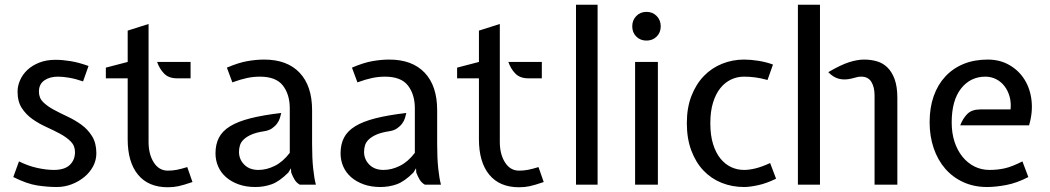

<svg xmlns="http://www.w3.org/2000/svg" viewBox="-20 -778 4425 809"><path d="M60 -98Q98 -79 136.5 -70.5Q175 -62 207 -62Q252 -62 274 -83Q296 -104 296 -137Q296 -164 278 -182Q260 -200 233 -214.5Q206 -229 175 -243Q144 -257 117 -276Q90 -295 72 -322.5Q54 -350 54 -392Q54 -416 64.5 -440Q75 -464 95 -483Q115 -502 145 -514Q175 -526 214 -526Q243 -526 277 -520.5Q311 -515 353 -500L330 -435Q298 -446 271.5 -450.5Q245 -455 224 -455Q189 -455 166.5 -439Q144 -423 144 -392Q144 -365 162 -347.5Q180 -330 207 -315.5Q234 -301 265 -286.5Q296 -272 323 -252.5Q350 -233 368 -204Q386 -175 386 -132Q386 -103 372.5 -77.5Q359 -52 335.5 -32.5Q312 -13 282 -1.5Q252 10 219 10Q181 10 137.5 3.5Q94 -3 36 -32Z M518 -448H426V-493L518 -517V-649L606 -677V-180Q606 -128 628 -93.5Q650 -59 687 -59Q707 -59 725 -62.5Q743 -66 769 -74L791 -11Q753 2 732 6.5Q711 11 687 11Q605 11 561.5 -42Q518 -95 518 -191ZM726 -448Q691 -448 671.5 -468Q652 -488 642 -517H783V-448Z M1295 -171Q1295 -111 1299.5 -68.5Q1304 -26 1311 0H1243Q1229 -8 1221 -21.5Q1213 -35 1207 -51L1206 -69L1195 -51Q1157 -13 1124.5 -1.5Q1092 10 1056 10Q1017 10 986 -1Q955 -12 933 -31Q911 -50 899.5 -76Q888 -102 888 -132Q888 -170 902.5 -198Q917 -226 949.5 -246Q982 -266 1035 -279.5Q1088 -293 1165 -302Q1163 -293 1159.5 -281Q1156 -269 1147.5 -257.5Q1139 -246 1126 -237Q1113 -228 1093 -225Q1060 -220 1039.5 -211Q1019 -202 1007 -190.5Q995 -179 991 -165.5Q987 -152 987 -138Q987 -107 1009 -84.5Q1031 -62 1069 -62Q1103 -62 1137.5 -79Q1172 -96 1201 -134V-321Q1201 -380 1172 -417.5Q1143 -455 1075 -455Q1048 -455 1021.5 -449.5Q995 -444 959 -431L936 -493Q985 -514 1022.5 -520.5Q1060 -527 1093 -527Q1190 -527 1242.5 -471.5Q1295 -416 1295 -314Z M1822 -171Q1822 -111 1826.5 -68.5Q1831 -26 1838 0H1770Q1756 -8 1748 -21.5Q1740 -35 1734 -51L1733 -69L1722 -51Q1684 -13 1651.5 -1.5Q1619 10 1583 10Q1544 10 1513 -1Q1482 -12 1460 -31Q1438 -50 1426.5 -76Q1415 -102 1415 -132Q1415 -170 1429.5 -198Q1444 -226 1476.5 -246Q1509 -266 1562 -279.5Q1615 -293 1692 -302Q1690 -293 1686.5 -281Q1683 -269 1674.5 -257.5Q1666 -246 1653 -237Q1640 -228 1620 -225Q1587 -220 1566.5 -211Q1546 -202 1534 -190.5Q1522 -179 1518 -165.5Q1514 -152 1514 -138Q1514 -107 1536 -84.5Q1558 -62 1596 -62Q1630 -62 1664.5 -79Q1699 -96 1728 -134V-321Q1728 -380 1699 -417.5Q1670 -455 1602 -455Q1575 -455 1548.5 -449.5Q1522 -444 1486 -431L1463 -493Q1512 -514 1549.5 -520.5Q1587 -527 1620 -527Q1717 -527 1769.5 -471.5Q1822 -416 1822 -314Z M1998 -448H1906V-493L1998 -517V-649L2086 -677V-180Q2086 -128 2108 -93.5Q2130 -59 2167 -59Q2187 -59 2205 -62.5Q2223 -66 2249 -74L2271 -11Q2233 2 2212 6.5Q2191 11 2167 11Q2085 11 2041.5 -42Q1998 -95 1998 -191ZM2206 -448Q2171 -448 2151.5 -468Q2132 -488 2122 -517H2263V-448Z M2498 0H2407V-758H2498Z M2656 0V-517H2752V0ZM2644 -667Q2644 -693 2661 -710.5Q2678 -728 2704 -728Q2730 -728 2747 -710.5Q2764 -693 2764 -667Q2764 -641 2747 -624Q2730 -607 2704 -607Q2678 -607 2661 -624Q2644 -641 2644 -667Z M3115 10Q3065 10 3021 -7.5Q2977 -25 2944.5 -59Q2912 -93 2893 -143.5Q2874 -194 2874 -259Q2874 -324 2893.5 -374Q2913 -424 2946 -458Q2979 -492 3023 -509.5Q3067 -527 3115 -527Q3142 -527 3174.5 -522Q3207 -517 3237 -506L3214 -441Q3185 -449 3161.5 -452Q3138 -455 3115 -455Q3086 -455 3060.5 -443Q3035 -431 3015.5 -407Q2996 -383 2984.5 -346Q2973 -309 2973 -259Q2973 -208 2984.5 -171Q2996 -134 3015.5 -110Q3035 -86 3060.5 -74Q3086 -62 3115 -62Q3137 -62 3163.5 -68.5Q3190 -75 3225 -91L3250 -25Q3209 -5 3173.5 2.5Q3138 10 3115 10Z M3342 0V-758H3435V0ZM3665 -376Q3665 -411 3651.5 -433Q3638 -455 3609 -455Q3597 -455 3589.5 -452.5Q3582 -450 3568 -447Q3539 -440 3515 -446Q3491 -452 3470 -474Q3523 -505 3558 -516Q3593 -527 3621 -527Q3650 -527 3675.5 -519.5Q3701 -512 3720 -493Q3739 -474 3750 -443Q3761 -412 3761 -366V0H3665Z M4238 -317Q4241 -346 4234 -371Q4227 -396 4212.5 -415Q4198 -434 4177 -444.5Q4156 -455 4132 -455Q4069 -455 4029.5 -405Q3990 -355 3990 -262Q3990 -217 4002 -180.5Q4014 -144 4035.5 -117.5Q4057 -91 4086 -76.5Q4115 -62 4149 -62Q4184 -62 4214.5 -69Q4245 -76 4288 -98L4313 -32Q4265 -7 4220 1.5Q4175 10 4139 10Q4084 10 4039 -10.5Q3994 -31 3962.5 -67.5Q3931 -104 3914 -154Q3897 -204 3897 -263Q3897 -324 3914 -372.5Q3931 -421 3963 -455.5Q3995 -490 4040 -508.5Q4085 -527 4142 -527Q4193 -527 4233 -504Q4273 -481 4297 -442.5Q4321 -404 4326.5 -354Q4332 -304 4316 -250H4026Q4037 -279 4056 -298Q4075 -317 4111 -317Z"/></svg>

Font: Expletus Sans
Style: Regular
Weight: 400
Designer: Jasper de Waard
Foundry: Designtown
Version: Version 7.028